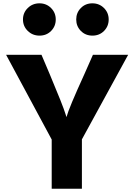

<svg xmlns="http://www.w3.org/2000/svg" viewBox="-20 -1102 805 1155"><path d="M16.6 -772.5H229.5L279.3 -655.3Q359.4 -464.8 374 -416L379.9 -397.5Q393.6 -450.2 487.3 -655.3L539.1 -772.5H751L472.7 -263.7V33.2H291V-262.7ZM147 -916Q118.2 -944.3 118.2 -984.9Q118.2 -1025.4 147 -1053.7Q175.8 -1082 217.3 -1082Q258.8 -1082 287.1 -1053.7Q315.4 -1025.4 315.4 -984.9Q315.4 -944.3 287.6 -916Q259.8 -887.7 217.8 -887.7Q175.8 -887.7 147 -916ZM466.3 -916Q438.5 -944.3 438.5 -984.9Q438.5 -1025.4 466.3 -1053.7Q494.1 -1082 535.6 -1082Q577.1 -1082 605.5 -1053.7Q633.8 -1025.4 633.8 -984.9Q633.8 -944.3 606 -916Q578.1 -887.7 536.1 -887.7Q494.1 -887.7 466.3 -916Z"/></svg>

Font: GenEi M Gothic v2 Heavy
Style: Regular
Weight: 800
Version: Version 2.0